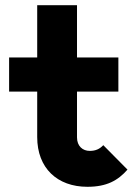

<svg xmlns="http://www.w3.org/2000/svg" viewBox="-20 -707 522 738"><path d="M316 11C390 11 433 -13 470 -55L377 -149C363 -134 347 -127 325 -127C298 -127 276 -145 276 -179V-355H435V-486H276V-687H123V-486H15V-355H123V-180C123 -61 200 11 316 11Z"/></svg>

Font: MV Cash
Style: Bold
Weight: 700
Designer: Rodrigo Fuenzalida
Foundry: fragTYPE
Version: Version 1.100;Glyphs 3.1.2 (3151)